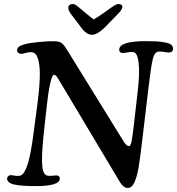

<svg xmlns="http://www.w3.org/2000/svg" viewBox="-20 -913 876 950"><path d="M496.6 -851.6Q505.4 -857.9 516.8 -866Q528.3 -874 533.9 -877.9Q539.6 -881.8 546.1 -886Q552.7 -890.1 557.4 -891.6Q562 -893.1 565.9 -893.1Q575.7 -893.1 581.1 -888.9Q586.4 -884.8 585.4 -877.9Q583.5 -864.7 566.9 -847.7L495.6 -774.4Q460.9 -741.2 435.1 -741.2Q410.6 -741.2 389.6 -766.6L334 -839.8Q315.9 -863.3 317.9 -877.9Q318.8 -884.8 325 -888.9Q331.1 -893.1 340.3 -893.1Q344.2 -893.1 348.4 -891.6Q352.5 -890.1 358.6 -885.7Q364.7 -881.3 369.1 -877.7Q373.5 -874 383.3 -865.7Q393.1 -857.4 399.9 -851.6Q434.6 -822.8 443.8 -816.9Q453.6 -821.8 496.6 -851.6ZM148.9 -275.4 165.5 -401.9Q189.5 -582 163.6 -632.8Q155.8 -653.3 137.2 -654.8Q123 -655.8 106.4 -650.9Q89.8 -646 83.5 -646.5Q75.7 -647.5 70.1 -652.3Q64.5 -657.2 64.5 -665Q64.5 -684.6 104.5 -694.8Q128.9 -701.2 176.5 -705.6Q224.1 -710 249.5 -709Q272.5 -708.5 283.7 -700.7Q294.9 -692.9 307.6 -672.9L587.4 -220.2Q593.3 -210.4 597.2 -205.1Q601.1 -199.7 606.7 -194.8Q612.3 -189.9 617.7 -189.9Q626.5 -189.9 631.3 -215.1Q636.2 -240.2 643.6 -305.7L661.1 -458Q671.9 -547.9 666 -600.8Q660.2 -653.8 638.7 -655.3Q627 -657.2 609.6 -653.6Q592.3 -649.9 585.4 -650.9Q569.8 -651.9 569.8 -667Q569.8 -709.5 704.1 -709.5Q756.3 -709.5 785.9 -704.8Q815.4 -700.2 825.9 -692.4Q836.4 -684.6 836.4 -671.4Q836.4 -656.2 818.4 -653.3Q810.5 -652.8 793.7 -655.8Q776.9 -658.7 765.1 -657.7Q745.1 -655.8 736.6 -623.3Q728 -590.8 715.3 -484.4L689 -262.7Q673.8 -130.9 666 -85.9Q656.7 -33.7 644 -8.3Q631.3 17.1 612.3 17.1Q591.8 17.1 574.2 -10.7L274.4 -512.7Q272.9 -515.6 269.5 -520.8Q266.1 -525.9 264.6 -528.3Q263.2 -530.8 260.7 -534.2Q258.3 -537.6 256.3 -539.1Q254.4 -540.5 252 -541.7Q249.5 -543 246.6 -543Q237.8 -543 227.8 -497.6Q217.8 -452.1 210.9 -383.8L195.8 -246.6Q184.1 -131.3 189.5 -88.1Q194.8 -44.9 217.3 -43.5Q229 -42 242.4 -43.7Q255.9 -45.4 261.7 -44.9Q275.9 -43.5 275.9 -29.3Q275.9 7.8 154.8 7.8Q85.4 7.8 50.3 0Q15.1 -7.8 15.1 -30.3Q15.1 -36.1 19.8 -40.8Q24.4 -45.4 31.7 -46.4Q36.6 -46.9 50.5 -44.2Q64.5 -41.5 74.7 -43Q85.9 -43.9 95 -54.7Q104 -65.4 113.5 -90.6Q123 -115.7 131.8 -161.9Q140.6 -208 148.9 -275.4Z"/></svg>

Font: Cooper* Medium
Style: Italic
Weight: 500
Italic angle: -7°
Designer: Owen Earl
Foundry: indestructible type*
Version: Version 0.001